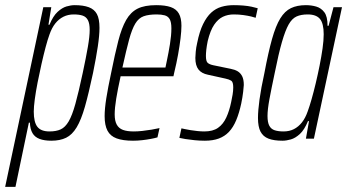

<svg xmlns="http://www.w3.org/2000/svg" viewBox="-61 -538 1347 745"><path d="M-41 187 107 -510H138L127 -442H131Q145 -476 162.5 -492Q180 -508 197 -513Q214 -518 229 -518Q262 -518 283.5 -510Q305 -502 315 -483.5Q325 -465 325 -430Q325 -401 318.5 -357.5Q312 -314 300 -255Q283 -175 268.5 -124Q254 -73 236.5 -44Q219 -15 195.5 -3.5Q172 8 138 8Q111 8 92.5 1Q74 -6 65 -21.5Q56 -37 55 -62H51L-1 187ZM131 -28Q157 -28 174.5 -36Q192 -44 205.5 -67Q219 -90 231.5 -135Q244 -180 260 -255Q273 -316 280 -356.5Q287 -397 287 -422Q287 -447 280 -460Q273 -473 259.5 -477.5Q246 -482 225 -482Q203 -482 185 -473Q167 -464 153.5 -447Q140 -430 131 -404Q124 -385 116 -355Q108 -325 100 -289.5Q92 -254 85 -218.5Q78 -183 74 -153Q70 -123 70 -105Q70 -64 84 -46Q98 -28 131 -28Z M455 8Q416 8 391.5 -1Q367 -10 356 -31Q345 -52 345 -87Q345 -116 351.5 -157Q358 -198 370 -254Q385 -329 398 -379.5Q411 -430 428.5 -460.5Q446 -491 473 -504.5Q500 -518 545 -518Q580 -518 601.5 -510.5Q623 -503 633 -485.5Q643 -468 643 -438Q643 -418 639.5 -389Q636 -360 630 -326.5Q624 -293 615 -256L612 -242H407Q396 -192 390 -155.5Q384 -119 384 -94Q384 -69 392 -54.5Q400 -40 416 -34Q432 -28 458 -28Q473 -28 491.5 -30Q510 -32 527.5 -35Q545 -38 558 -41L550 -5Q540 -2 524 1Q508 4 490 6Q472 8 455 8ZM414 -276H581L587 -305Q593 -333 598.5 -367Q604 -401 604 -428Q604 -452 597.5 -463.5Q591 -475 578 -478.5Q565 -482 547 -482Q516 -482 496.5 -475Q477 -468 464 -446.5Q451 -425 440 -384.5Q429 -344 414 -276Z M734 8Q714 8 694 6Q674 4 658.5 1.5Q643 -1 635 -3L643 -40Q648 -39 657 -37Q666 -35 678.5 -33Q691 -31 705 -29.5Q719 -28 732 -28Q765 -28 785 -42Q805 -56 817 -82Q829 -108 836 -142Q839 -156 841.5 -170.5Q844 -185 844 -199Q844 -220 836 -225Q828 -230 814 -233L746 -248Q721 -253 709 -268.5Q697 -284 697 -313Q697 -321 698.5 -337.5Q700 -354 704 -371Q713 -416 727 -444.5Q741 -473 758.5 -489Q776 -505 798 -511.5Q820 -518 846 -518Q865 -518 883 -516.5Q901 -515 915 -512Q929 -509 939 -506L931 -469Q926 -471 913.5 -474Q901 -477 883.5 -479.5Q866 -482 846 -482Q823 -482 804 -473Q785 -464 770 -442Q755 -420 745 -379Q741 -359 739.5 -345Q738 -331 738 -321Q738 -300 745 -294Q752 -288 766 -285L834 -271Q850 -268 861 -261.5Q872 -255 878.5 -242.5Q885 -230 885 -208Q885 -203 882.5 -181.5Q880 -160 875 -136Q867 -99 855.5 -71.5Q844 -44 827.5 -26.5Q811 -9 788 -0.5Q765 8 734 8Z M1035 8Q1002 8 981 0Q960 -8 950 -27Q940 -46 940 -80Q940 -109 946 -152.5Q952 -196 965 -255Q980 -335 994.5 -386.5Q1009 -438 1026.5 -466.5Q1044 -495 1068 -506.5Q1092 -518 1126 -518Q1147 -518 1166 -512.5Q1185 -507 1197.5 -490.5Q1210 -474 1210 -438H1214L1233 -510H1266L1157 0H1126L1138 -68H1134Q1120 -34 1102.5 -18Q1085 -2 1067.5 3Q1050 8 1035 8ZM1039 -28Q1062 -28 1079.5 -37Q1097 -46 1110.5 -63Q1124 -80 1133 -106Q1140 -125 1148 -153Q1156 -181 1164 -214.5Q1172 -248 1179 -283Q1186 -318 1190.5 -349.5Q1195 -381 1195 -405Q1195 -447 1180.5 -464.5Q1166 -482 1133 -482Q1107 -482 1089.5 -474Q1072 -466 1059 -443Q1046 -420 1033 -375Q1020 -330 1005 -255Q992 -194 984.5 -153.5Q977 -113 977 -88Q977 -63 984 -50Q991 -37 1005 -32.5Q1019 -28 1039 -28Z"/></svg>

Font: Saira UltraCondensed ExtraLight
Style: Italic
Weight: 250
Width: 1
Italic angle: -12°
Designer: Hector Gatti with collaboration of the Omnibus-Type team
Foundry: Omnibus-Type
Version: Version 1.101